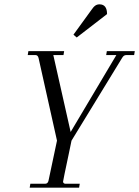

<svg xmlns="http://www.w3.org/2000/svg" viewBox="-20 -866 642 886"><path d="M602 -630 599 -612H564Q556 -612 551.5 -608.5Q547 -605 543 -598L310 -217L298 -159Q271 -32 271 -28Q271 -23 274.5 -20.5Q278 -18 282 -18H348L345 0H117L120 -18H188Q201 -18 204 -33L243 -217L158 -598Q155 -612 143 -612H108L111 -630H276L273 -612H226L306 -257L517 -612H470L473 -630ZM439 -846Q474 -846 474 -801L334 -693L319 -706L401 -819Q411 -834 419.5 -840Q428 -846 439 -846Z"/></svg>

Font: Arapey
Style: Italic
Weight: 400
Italic angle: -12°
Designer: Eduardo Rodriguez Tunni
Foundry: Eduardo Rodriguez Tunni
Version: Version 3.000